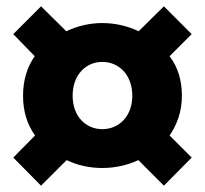

<svg xmlns="http://www.w3.org/2000/svg" viewBox="-20 -680 649 608"><path d="M110 -92 191 -173C226 -156 265 -148 304 -148C342 -148 382 -156 418 -173L499 -92L587 -181L517 -251C541 -286 556 -327 556 -377C556 -426 543 -468 517 -502L587 -572L499 -660L419 -581C384 -598 343 -607 304 -607C265 -607 225 -598 190 -581L110 -660L22 -572L90 -502C66 -468 53 -426 53 -377C53 -327 66 -286 91 -251L22 -181ZM304 -271C251 -271 210 -312 210 -377C210 -442 251 -484 304 -484C357 -484 399 -442 399 -377C399 -312 357 -271 304 -271Z"/></svg>

Font: Noto Sans T Chinese Black
Style: Bold
Weight: 900
Designer: Ryoko NISHIZUKA (kana & ideographs); Paul D. Hunt (Latin, Greek & Cyrillic); Wenlong ZHANG (bopomofo); Sandoll Communica
Foundry: Adobe Systems Incorporated
Version: Version 1.000;PS 1;hotconv 1.0.78;makeotf.lib2.5.61930